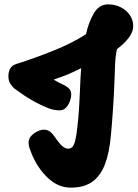

<svg xmlns="http://www.w3.org/2000/svg" viewBox="-20 -841 626 873"><path d="M484.4 -227.6Q477.7 -148.1 457.5 -94.8Q437.3 -41.4 399.7 -14.6Q362 12.2 302.1 12.2Q244.9 12.2 198.3 -31.4Q151.8 -75 124.7 -139.9Q118.3 -155 114.2 -167.7Q110 -180.4 110 -192.3Q110 -210.3 122.2 -223.4Q134.4 -236.4 150.6 -243.9Q166.8 -251.4 179.2 -251.4Q198 -251.4 210.8 -239.7Q223.6 -228 238.2 -205.7Q254.3 -183 266.4 -174Q278.6 -165 290.1 -165Q302.6 -165 310 -174.2Q317.4 -183.4 322.5 -203.9Q327.6 -224.3 331 -257.2Q336.7 -306.2 339.1 -343.4Q341.6 -380.6 342.9 -415.2Q344.2 -449.9 346.2 -489.3Q347.4 -500.1 347.7 -510.7Q347.9 -521.3 349.1 -531Q329.3 -521 307.4 -511.1Q285.4 -501.1 263.9 -493.3Q242.4 -485.4 223.8 -478.8Q238 -471.1 248.9 -465.1Q259.9 -459.1 273.9 -452.8Q291.8 -442.7 297.8 -433.4Q303.8 -424.2 303.8 -410.1Q303.8 -397.4 297.8 -380.8Q291.9 -364.2 280.2 -351.8Q268.6 -339.3 251.3 -339.3Q224 -339.3 198.4 -349.7Q160.3 -365.1 124.6 -385.7Q88.8 -406.3 48.8 -436.1Q38 -443.9 28.1 -458.6Q18.2 -473.2 18.2 -494.2Q18.2 -514.2 26.1 -528.9Q33.9 -543.6 53.9 -549.9Q136.9 -576.3 222.1 -610.3Q307.3 -644.3 370.9 -685.4Q384 -743.1 407.6 -782.1Q431.2 -821.1 471.7 -821.1Q503.7 -821.1 529.7 -807.7Q555.8 -794.2 570.7 -771.8Q585.6 -749.3 585.6 -723Q585.6 -695.7 565.5 -669.3Q545.4 -643 511.9 -617.7Q505.1 -588.1 503.4 -550.7Q501.7 -513.2 501.2 -490.1Q500 -448.4 497.8 -410.5Q495.6 -372.6 492.7 -329.7Q489.9 -286.8 484.4 -227.6Z"/></svg>

Font: Playpen Sans Hebrew
Style: Regular
Weight: 400
Designer: Tom Grace, Laura Meseguer, Veronika Burian, José Scaglione
Foundry: TypeTogether
Version: Version 2.000